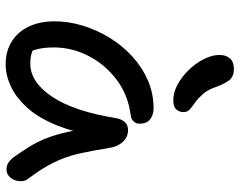

<svg xmlns="http://www.w3.org/2000/svg" viewBox="-102 -714 827 662"><g transform="rotate(90 311.0 -383.5)"><path d="M202 10Q157 10 123.5 -11Q90 -32 72 -70Q54 -108 54 -159Q54 -207 69 -256Q84 -305 111 -349Q138 -393 175.5 -427Q213 -461 258 -480.5Q303 -500 354 -500Q377 -500 392 -488Q407 -476 407 -452Q407 -440 399.5 -431.5Q392 -423 377 -421Q307 -412 254.5 -372Q202 -332 173 -275Q144 -218 144 -156Q144 -127 149 -103.5Q154 -80 171 -43L119 -112Q142 -89 157.5 -82Q173 -75 200 -75Q264 -75 314.5 -151Q365 -227 388 -372Q392 -391 402 -401.5Q412 -412 429 -412Q453 -412 470 -393.5Q487 -375 491 -345Q500 -287 510.5 -241.5Q521 -196 541 -155.5Q561 -115 595 -70Q604 -60 605 -47Q606 -34 601.5 -21.5Q597 -9 587.5 -1Q578 7 565 7Q551 7 542 1Q533 -5 525 -14Q506 -41 489 -67.5Q472 -94 458 -128.5Q444 -163 434 -210.5Q424 -258 420 -323L453 -324Q439 -232 413 -167.5Q387 -103 352 -64.5Q317 -26 278.5 -8Q240 10 202 10ZM327 -568Q299 -568 271.5 -583Q244 -598 221 -622Q198 -646 184 -674Q170 -702 170 -727Q170 -750 182 -763.5Q194 -777 219 -777Q240 -777 252.5 -766Q265 -755 279 -719Q289 -688 304 -671Q319 -654 333 -644Q347 -634 357 -625.5Q367 -617 367 -604Q367 -588 357.5 -578Q348 -568 327 -568Z"/></g></svg>

Font: Shantell Sans Light
Style: Regular
Weight: 400
Version: Version 1.011;[c5ecc13dd]